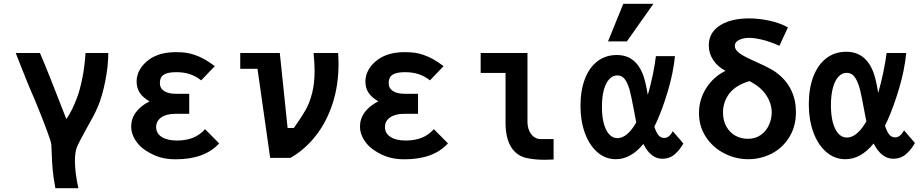

<svg xmlns="http://www.w3.org/2000/svg" viewBox="-20 -828 4840 1007"><path d="M251 -32Q250 -59.5 249 -71Q247.5 -86 226.2 -143Q205 -200 179.2 -263.5Q153.5 -327 142.5 -350.5Q130 -379 84 -495Q65.5 -543 62.5 -550H189.5Q206 -513 246.5 -411.5L328 -203.5Q346 -230 358.5 -255.5Q371 -281 384.5 -317Q399 -355 411.5 -416.5Q424 -478 428.5 -550H548Q548 -482.5 532 -402Q516 -321.5 492.5 -266.5Q482 -242 467 -214Q452 -186 429 -145Q413.5 -117 400.2 -91.5Q387 -66 382.5 -54Q373 -27.5 373 16Q373 77.5 391 159H270.5Q259.5 101 255.8 56.8Q252 12.5 251 -32Z M744.5 -38.5Q709 -61.5 688.5 -95.2Q668 -129 668 -163.5Q668 -205.5 692.8 -239.2Q717.5 -273 764.5 -296.5Q730.5 -315.5 713.5 -340.8Q696.5 -366 696.5 -401Q696.5 -434 713.8 -463.5Q731 -493 760 -514Q814 -554.5 902 -554.5Q933 -554.5 954.5 -551.5Q976 -548.5 1000 -540.5Q1026.5 -531.5 1051 -518Q1075.5 -504.5 1106.5 -481L1035 -406.5Q1007.5 -428.5 976 -439Q944.5 -449.5 904 -449.5Q859.5 -449.5 839 -436.2Q818.5 -423 818.5 -393Q818.5 -365 840.8 -350.5Q863 -336 904 -336H972.5V-231H898Q853 -231 826 -212.2Q799 -193.5 799 -161.5Q799 -128.5 828 -109.8Q857 -91 908 -91Q956.5 -91 992.2 -105.5Q1028 -120 1055.5 -150.5L1129.5 -76Q1053.5 7.5 902 7.5Q854.5 7.5 817.8 -3.5Q781 -14.5 744.5 -38.5Z M1330.5 -467H1240V-550H1447.5L1488.5 -156.5H1521L1533.5 -174.5Q1566 -221 1585 -255.2Q1604 -289.5 1617 -339.8Q1630 -390 1630 -458Q1630 -496.5 1624.5 -550H1753.5Q1755.5 -524 1755.5 -492Q1755.5 -379.5 1723.8 -283Q1692 -186.5 1635.2 -114.8Q1578.5 -43 1503.5 0H1397Z M1944.5 -38.5Q1909 -61.5 1888.5 -95.2Q1868 -129 1868 -163.5Q1868 -205.5 1892.8 -239.2Q1917.5 -273 1964.5 -296.5Q1930.5 -315.5 1913.5 -340.8Q1896.5 -366 1896.5 -401Q1896.5 -434 1913.8 -463.5Q1931 -493 1960 -514Q2014 -554.5 2102 -554.5Q2133 -554.5 2154.5 -551.5Q2176 -548.5 2200 -540.5Q2226.5 -531.5 2251 -518Q2275.5 -504.5 2306.5 -481L2235 -406.5Q2207.5 -428.5 2176 -439Q2144.5 -449.5 2104 -449.5Q2059.5 -449.5 2039 -436.2Q2018.5 -423 2018.5 -393Q2018.5 -365 2040.8 -350.5Q2063 -336 2104 -336H2172.5V-231H2098Q2053 -231 2026 -212.2Q1999 -193.5 1999 -161.5Q1999 -128.5 2028 -109.8Q2057 -91 2108 -91Q2156.5 -91 2192.2 -105.5Q2228 -120 2255.5 -150.5L2329.5 -76Q2253.5 7.5 2102 7.5Q2054.5 7.5 2017.8 -3.5Q1981 -14.5 1944.5 -38.5Z M2631.5 -184V-445.5H2501V-550H2746.5V-190Q2746.5 -163.5 2755.5 -142.8Q2764.5 -122 2779.8 -110.5Q2795 -99 2814 -98.5H2883.5V8.5L2871 9Q2848 10 2834.5 10Q2787 10 2745 1.5Q2689.5 -10 2660.5 -57.2Q2631.5 -104.5 2631.5 -184Z M3024.5 -271.5Q3024.5 -353 3047.5 -413.5Q3070.5 -474 3113.5 -506.8Q3156.5 -539.5 3215 -539.5Q3316.5 -539.5 3355 -429Q3367.5 -392.5 3377.5 -330Q3392.5 -381 3404 -436.8Q3415.5 -492.5 3420 -533.5H3520Q3511 -444.5 3483.2 -351.5Q3455.5 -258.5 3426 -193.5L3412 -163.5Q3421.5 -133.5 3433.5 -119Q3445.5 -104.5 3463.5 -104.5Q3490 -104.5 3508.5 -140L3564 -75.5Q3547 -44 3520 -19.8Q3493 4.5 3453.5 4.5Q3393 4.5 3354.5 -73Q3288 7 3210.5 7Q3154.5 7 3112.2 -30.5Q3070 -68 3047.2 -131.5Q3024.5 -195 3024.5 -271.5ZM3169 -611 3249 -808H3407L3268 -611ZM3218 -103.5Q3269.5 -103.5 3317 -185.5L3310 -222L3307 -239Q3289.5 -331 3281.5 -360Q3270 -396.5 3255.5 -414.5Q3241 -432.5 3217.5 -432.5Q3194 -432.5 3175.8 -413.2Q3157.5 -394 3147.2 -356.8Q3137 -319.5 3137 -267.5Q3137 -215 3147.5 -178Q3158 -141 3176.2 -122.2Q3194.5 -103.5 3218 -103.5Z M3646 -235Q3646 -306 3683.8 -365.5Q3721.5 -425 3785 -456.5Q3743.5 -478.5 3720.5 -513.2Q3697.5 -548 3697.5 -590Q3697.5 -635 3724 -666.8Q3750.5 -698.5 3798 -715Q3845.5 -731.5 3907.5 -731.5Q3959 -731.5 4013.8 -720Q4068.5 -708.5 4112.5 -684.5L4068 -588Q4017 -610.5 3976.5 -620Q3936 -629.5 3909.5 -629.5Q3879.5 -629.5 3856.8 -618.8Q3834 -608 3834 -586.5Q3834 -570.5 3851.8 -554.5Q3869.5 -538.5 3915 -517.5L3952 -500.5Q3996 -480.5 4022.8 -465.8Q4049.5 -451 4073.5 -429.5Q4112 -395.5 4133.2 -348Q4154.5 -300.5 4154.5 -240.5Q4154.5 -164 4119.2 -107.8Q4084 -51.5 4026.8 -22.2Q3969.5 7 3904.5 7Q3837.5 7 3777.8 -24Q3718 -55 3682 -110.2Q3646 -165.5 3646 -235ZM4027.5 -238.5Q4027.5 -285.5 3998.2 -329.5Q3969 -373.5 3910.5 -402.5Q3838.5 -381 3805.2 -337.5Q3772 -294 3772 -238Q3772 -196.5 3789.2 -165Q3806.5 -133.5 3836.2 -116.8Q3866 -100 3902 -100Q3942.5 -100 3970.8 -120.5Q3999 -141 4013.2 -172.8Q4027.5 -204.5 4027.5 -238.5Z M4222 -280Q4222 -364 4245.8 -426.2Q4269.5 -488.5 4313.8 -522.5Q4358 -556.5 4418.5 -556.5Q4523 -556.5 4563 -442.5Q4576.5 -402 4586 -340.5Q4601 -392.5 4613 -450Q4625 -507.5 4630 -550H4733Q4724 -458.5 4695 -362.2Q4666 -266 4636 -199.5L4621.5 -169Q4631.5 -137.5 4643.8 -122.5Q4656 -107.5 4675 -107.5Q4701.5 -107.5 4721.5 -144.5L4778.5 -78Q4761 -45.5 4733 -20.5Q4705 4.5 4664.5 4.5Q4603 4.5 4562 -75.5Q4495 7 4414 7Q4356.5 7 4312.8 -31.5Q4269 -70 4245.5 -135.5Q4222 -201 4222 -280ZM4421.5 -106.5Q4474.5 -106.5 4524 -191.5L4516.5 -229Q4509 -270 4501 -310.2Q4493 -350.5 4487 -371Q4475.5 -408.5 4460.2 -427.2Q4445 -446 4421 -446Q4396.5 -446 4377.8 -426Q4359 -406 4348.5 -367.8Q4338 -329.5 4338 -276Q4338 -221.5 4348.8 -183.5Q4359.5 -145.5 4378.2 -126Q4397 -106.5 4421.5 -106.5Z"/></svg>

Font: JuliaMono ExtraBold
Style: Regular
Weight: 800
Monospace: yes
Designer: cormullion
Foundry: corm
Version: Version 0.055; ttfautohint (v1.8.4)